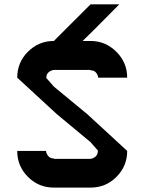

<svg xmlns="http://www.w3.org/2000/svg" viewBox="-20 -853 660 873"><path d="M189.2 -166.7Q190.8 -153.3 200 -142.9Q209.2 -132.5 225 -132.5V-130.8H391.7Q405 -132.5 415 -141.7Q425 -150.8 425 -166.7H426.7L391.7 -206.7L239.2 -333.3Q204.2 -365.8 139.2 -425.4Q74.2 -485 58.3 -500Q58.3 -569.2 107.1 -617.9Q155.8 -666.7 225 -666.7L391.7 -833.3H522.5Q503.3 -814.2 470 -780.4Q436.7 -746.7 408.8 -718.8Q380.8 -690.8 355.8 -666.7H391.7Q460 -666.7 509.2 -617.5Q558.3 -568.3 558.3 -500H426.7Q425 -513.3 416.2 -523.3Q407.5 -533.3 391.7 -533.3V-535H225Q211.7 -533.3 201.2 -524.6Q190.8 -515.8 190.8 -500H189.2L225 -459.2L377.5 -333.3Q412.5 -300.8 477.5 -241.3Q542.5 -181.7 558.3 -166.7Q558.3 -97.5 509.6 -48.8Q460.8 0 391.7 0H225Q155.8 0 107.1 -48.8Q58.3 -97.5 58.3 -166.7Z"/></svg>

Font: 0xA000-Squareish
Style: Squareish-Bold
Weight: 700
Version: Version 0.1